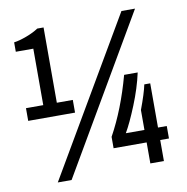

<svg xmlns="http://www.w3.org/2000/svg" viewBox="-80 -775 843 864"><g transform="rotate(-10 342.0 -343.0)"><path d="M115 12 531 -698H593L178 12ZM246 -342V-284H32V-342H111V-600H31V-643Q55 -646 88.5 -658.5Q122 -671 144 -686H173V-342ZM455 -153H540V-244Q567 -316 575 -355H602V-153H642V-96H602V0H540V-96H389V-148Q452 -262 493 -413H555Q540 -344 509.5 -269Q479 -194 455 -153Z"/></g></svg>

Font: Archivo Narrow
Style: Regular
Weight: 400
Designer: Hector Gatti
Foundry: Omnibus-Type
Version: Version 1.003